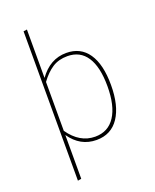

<svg xmlns="http://www.w3.org/2000/svg" viewBox="-168 -831 905 1122"><g transform="rotate(-20 284.5 -270.0)"><path d="M302 -11Q383 -11 426 -77Q469 -143 469 -264Q469 -384 428 -446.5Q387 -509 308 -509Q254 -509 215 -484Q176 -459 140 -410V-106Q206 -11 302 -11ZM308 -529Q397 -529 444 -460.5Q491 -392 491 -264Q491 -135 442.5 -62.5Q394 10 303 10Q202 10 140 -80V192L118 196V-733L140 -736V-435Q207 -529 308 -529Z"/></g></svg>

Font: FiraSans
Style: Regular
Weight: 150
Designer: Carrois Corporate & Edenspiekermann AG
Foundry: Carrois Corporate GbR & Edenspiekermann AG
Version: Version 3.106;PS 003.106;hotconv 1.0.70;makeotf.lib2.5.58329